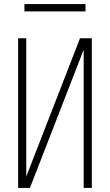

<svg xmlns="http://www.w3.org/2000/svg" viewBox="-20 -923 540 943"><path d="M69 0V-735H109V-56L373 -735H431V0H391V-679L127 0ZM100 -867V-903H400V-867Z"/></svg>

Font: Zed Sans Extralight
Style: Regular
Weight: 200
Designer: Belleve Invis
Foundry: Belleve Invis
Version: Version 1.0.0; ttfautohint (v1.8.4)